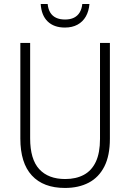

<svg xmlns="http://www.w3.org/2000/svg" viewBox="-20 -928 649 958"><path d="M528.3 -713.9V-235.8Q528.3 -151.4 500.7 -97.2Q473.1 -43 422.9 -16.6Q372.6 9.8 304.2 9.8Q196.3 9.8 138.9 -52.5Q81.5 -114.7 81.5 -236.8V-713.9H130.4V-237.8Q130.4 -133.3 175.8 -84Q221.2 -34.7 305.2 -34.7Q359.4 -34.7 398.4 -55.7Q437.5 -76.7 458.3 -121.1Q479 -165.5 479 -234.9V-713.9ZM426.3 -908.2Q423.3 -872.1 408.2 -845.7Q393.1 -819.3 366.7 -804.9Q340.3 -790.5 303.7 -790.5Q249.5 -790.5 218 -820.8Q186.5 -851.1 183.1 -908.2H217.8Q220.2 -882.8 230.7 -865.5Q241.2 -848.1 259.8 -839.4Q278.3 -830.6 304.7 -830.6Q330.6 -830.6 348.9 -839.6Q367.2 -848.6 377.7 -866.2Q388.2 -883.8 390.6 -908.2Z"/></svg>

Font: Open Sans SemiCondensed Light
Style: Regular
Weight: 300
Width: 4
Designer: Monotype Design Team
Foundry: Monotype Imaging Inc.
Version: Version 3.000